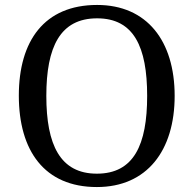

<svg xmlns="http://www.w3.org/2000/svg" viewBox="-20 -745 782 775"><path d="M371 10C573 10 685 -137 685 -358C685 -580 573 -725 372 -725C159 -725 56 -580 56 -359C56 -137 159 10 371 10ZM371 -44C223 -44 167 -160 167 -358C167 -556 223 -671 372 -671C520 -671 574 -556 574 -358C574 -160 520 -44 371 -44Z"/></svg>

Font: Noto Nastaliq Urdu
Style: Regular
Weight: 400
Designer: Monotype Design Team (Patrick Giasson: type design, Kamal Mansour: OpenType code, Glenda Bellarosa). Updated by Simon Co
Foundry: Monotype Imaging Inc., Simon Cozens
Version: Version 3.009